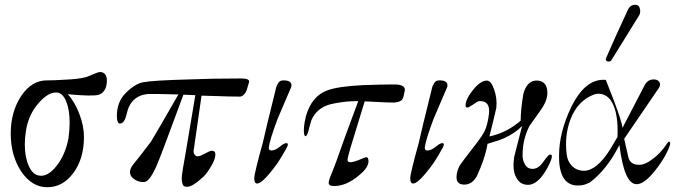

<svg xmlns="http://www.w3.org/2000/svg" viewBox="-20 -771 2845 805"><path d="M428 -428Q426 -386 395 -374Q370 -366 264 -376Q293 -345 312.5 -294Q332 -243 332 -197Q332 -105 287 -45Q243 14 178 14Q114 14 69 -52Q25 -119 25 -211Q25 -302 69 -369Q114 -435 178 -434Q210 -434 253 -437Q308 -439 342 -448Q343 -448 374 -461Q394 -470 403 -469Q430 -465 428 -428ZM267 -190Q272 -228 272 -257Q272 -311 257.5 -346Q243 -381 219 -383Q183 -386 143 -340Q100 -292 89 -224Q84 -192 84 -166Q84 -112 100.5 -75.5Q117 -39 143 -35Q179 -28 216 -74Q253 -120 267 -190Z M1024 -426 1014 -392Q1003 -367 986 -366Q978 -365 825 -370Q816 -304 793 -147Q789 -133 795.5 -123.5Q802 -114 811 -116Q819 -116 839 -127Q860 -139 868 -139Q883 -139 883 -123Q883 -105 867 -77Q849 -46 835 -32Q788 12 766 12Q758 12 755 11Q742 7 742 -24Q742 -41 760 -140L799 -372L749 -374Q741 -351 677 -180Q645 -94 634 -70Q606 -10 586 -8Q564 -6 544.5 -18.5Q525 -31 525 -49Q525 -65 539 -82Q559 -106 613 -177Q632 -208 728 -375Q614 -378 601 -377Q527 -370 511 -293Q502 -253 483 -253Q471 -253 470 -281Q469 -342 506 -380Q545 -419 579 -426Q621 -434 772 -438Q867 -442 991 -442Q1010 -442 1018 -438Q1026 -434 1024 -426Z M1201 -406Q1172 -337 1144 -273Q1111 -185 1107 -153Q1106 -140 1118 -140Q1135 -140 1157 -159Q1172 -171 1181 -171Q1187 -171 1187 -164Q1187 -158 1163 -118Q1144 -86 1131 -70Q1075 4 1055 -2Q1046 -4 1046 -24Q1046 -43 1082 -173Q1095 -232 1132 -380Q1133 -383 1135.5 -394.5Q1138 -406 1140 -410.5Q1142 -415 1146 -422Q1150 -429 1155.5 -431.5Q1161 -434 1169 -434Q1202 -434 1202 -413Q1202 -408 1201 -406Z M1677 -390Q1672 -362 1667 -355Q1660 -343 1632 -341Q1626 -340 1509 -346L1449 -150Q1437 -108 1437 -102Q1437 -92 1446 -91Q1455 -89 1484 -100Q1512 -112 1515 -112Q1525 -112 1525 -95Q1525 -69 1489 -39Q1434 9 1381 9Q1358 9 1358 -4Q1358 -16 1375 -55Q1396 -109 1398 -117Q1414 -164 1482 -347Q1454 -347 1432 -345Q1374 -338 1353 -330Q1306 -313 1286 -268Q1282 -257 1272 -218Q1267 -201 1261 -200Q1254 -200 1254 -225Q1254 -249 1263 -285Q1287 -368 1352 -392Q1398 -409 1501 -414Q1583 -417 1632 -417Q1682 -417 1677 -390Z M1855 -406Q1826 -337 1798 -273Q1765 -185 1761 -153Q1760 -140 1772 -140Q1789 -140 1811 -159Q1826 -171 1835 -171Q1841 -171 1841 -164Q1841 -158 1817 -118Q1798 -86 1785 -70Q1729 4 1709 -2Q1700 -4 1700 -24Q1700 -43 1736 -173Q1749 -232 1786 -380Q1787 -383 1789.5 -394.5Q1792 -406 1794 -410.5Q1796 -415 1800 -422Q1804 -429 1809.5 -431.5Q1815 -434 1823 -434Q1856 -434 1856 -413Q1856 -408 1855 -406Z M2275 -67Q2236 4 2194 4Q2162 4 2146 -24Q2133 -44 2133 -79Q2133 -94 2136 -114L2169 -243Q2143 -215 2097 -193Q2076 -183 2024 -168Q2014 -107 1979 -32Q1959 3 1927 3Q1894 3 1894 -28Q1894 -52 1908 -78Q1914 -88 1980 -173Q2002 -202 2011 -219Q2025 -249 2030 -293Q2036 -347 1994 -347Q1987 -347 1985 -346Q1978 -343 1961 -331Q1944 -320 1939 -320Q1932 -320 1932 -329Q1932 -355 1964 -395Q1997 -435 2023 -433Q2040 -431 2052 -395Q2065 -359 2061 -319Q2054 -287 2032 -199Q2104 -214 2163 -265Q2163 -310 2174 -376Q2190 -438 2237 -433Q2275 -428 2275 -381Q2275 -348 2246 -308L2200 -243Q2171 -187 2171 -120Q2171 -98 2181 -82Q2191 -63 2213 -63Q2237 -63 2256 -90Q2280 -123 2285 -123Q2294 -123 2294 -117Q2294 -102 2275 -67Z M2788 -160Q2768 -104 2715 -42Q2675 4 2646 1Q2597 -3 2577 -163Q2525 -60 2453 -6Q2423 10 2390 6Q2333 -3 2325 -86Q2324 -97 2324 -119Q2324 -215 2374 -320Q2434 -444 2520 -436Q2551 -357 2554 -349Q2588 -258 2590 -235L2684 -416Q2697 -438 2721 -438Q2736 -438 2743 -429Q2752 -418 2743 -403L2597 -189L2614 -114Q2621 -80 2659 -80Q2685 -80 2713 -102Q2748 -126 2776 -168Q2782 -177 2785 -177Q2793 -177 2788 -160ZM2539 -146 2569 -197Q2573 -292 2547 -340Q2526 -378 2489 -378Q2480 -378 2471 -375Q2402 -349 2372 -271Q2346 -202 2356 -124Q2359 -94 2379 -74.5Q2399 -55 2428 -55Q2482 -55 2539 -146ZM2614 -733Q2624 -751 2644 -751Q2661 -751 2664 -729Q2665 -716 2660 -707L2543 -518Q2540 -513 2532 -513Q2520 -513 2520 -523Q2520 -526 2521 -527Q2557 -611 2614 -733Z"/></svg>

Font: GFS Gazis
Style: Regular
Weight: 400
Designer: George Matthiopoulos
Foundry: George Matthiopoulos
Version: Version 1.0